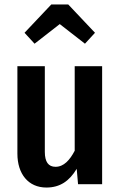

<svg xmlns="http://www.w3.org/2000/svg" viewBox="-20 -826 540 861"><path d="M135 -630 248 -718 361 -630 406 -679 286 -806H210L90 -679ZM438 -529H315V-150C293 -108 266 -78 229 -78C197 -78 181 -100 181 -145V-529H58V-137C58 -46 107 15 188 15C249 15 291 -14 324 -69L330 0H438Z"/></svg>

Font: Fira Sans Condensed Medium
Style: Regular
Weight: 500
Width: 3
Designer: Carrois Corporate & Edenspiekermann AG
Foundry: Carrois Corporate GbR & Edenspiekermann AG
Version: Version 4.202;PS 004.202;hotconv 1.0.88;makeotf.lib2.5.64775